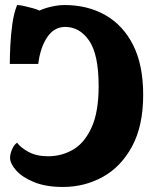

<svg xmlns="http://www.w3.org/2000/svg" viewBox="-20 -729 614 763"><path d="M230 14Q163 14 116 -5Q69 -24 44.5 -51.5Q20 -79 20 -102Q20 -116 27.5 -134.5Q35 -153 48 -162Q61 -143 93 -125.5Q125 -108 171 -108Q225 -108 270.5 -134.5Q316 -161 344 -222.5Q372 -284 372 -387Q372 -512 334.5 -567Q297 -622 239 -622Q195 -622 167.5 -581Q140 -540 132 -475H19Q19 -505 21 -547.5Q23 -590 29 -633.5Q35 -677 48 -709Q59 -709 76 -705Q93 -701 110 -696.5Q127 -692 137 -687Q158 -697 186 -703Q214 -709 236 -709Q329 -709 399.5 -668.5Q470 -628 509.5 -549Q549 -470 549 -352Q549 -229 505 -147.5Q461 -66 388.5 -26Q316 14 230 14Z"/></svg>

Font: Calistoga
Style: Regular
Weight: 400
Designer: Yvonne Schuttler, Eben Sorkin
Foundry: www.sorkintype.com
Version: Version 1.010; ttfautohint (v1.8.4.7-5d5b)